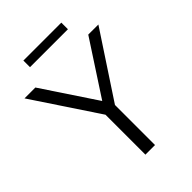

<svg xmlns="http://www.w3.org/2000/svg" viewBox="-271 -977 1088 1088"><g transform="rotate(-45 273.0 -433.0)"><path d="M569 -710 313 -321V0H236V-320L-23 -710H64L278 -388L488 -710ZM124 -866H428V-813H124Z"/></g></svg>

Font: LivvicRegular
Style: Regular
Weight: 400
Designer: Jacques Le Bailly, Baron von Fonthausen
Version: Version 1.001; ttfautohint (v1.8.2)